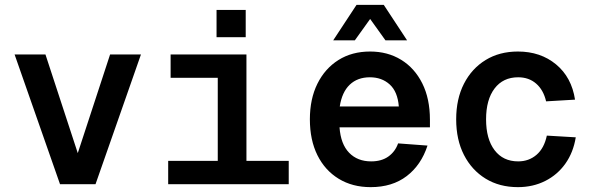

<svg xmlns="http://www.w3.org/2000/svg" viewBox="-20 -758 2440 790"><path d="M227 0 40 -534H167L300 -128L433 -534H560L373 0Z M672 0V-96H876V-438H682V-534H994V-96H1168V0ZM871 -605V-717H991V-605Z M1505 12Q1430 12 1373.5 -22.5Q1317 -57 1286 -119.5Q1255 -182 1255 -267Q1255 -351 1286 -413.5Q1317 -476 1372.5 -511Q1428 -546 1503 -546Q1575 -546 1630.5 -512Q1686 -478 1717.5 -415Q1749 -352 1749 -265V-234H1377Q1382 -165 1416.5 -129.5Q1451 -94 1507 -94Q1550 -94 1578 -114Q1606 -134 1618 -168L1739 -159Q1713 -79 1653.5 -33.5Q1594 12 1505 12ZM1378 -320H1621Q1616 -381 1583.5 -410.5Q1551 -440 1502 -440Q1451 -440 1419 -409.5Q1387 -379 1378 -320ZM1351 -592 1447 -738H1559L1655 -592H1566L1503 -680L1440 -592Z M2111 12Q2035 12 1978 -23Q1921 -58 1889 -120.5Q1857 -183 1857 -267Q1857 -351 1889 -413.5Q1921 -476 1978 -511Q2035 -546 2111 -546Q2204 -546 2268 -493Q2332 -440 2346 -348L2227 -341Q2216 -388 2186 -414Q2156 -440 2112 -440Q2050 -440 2015 -394Q1980 -348 1980 -267Q1980 -186 2015 -140Q2050 -94 2112 -94Q2156 -94 2187.5 -121Q2219 -148 2230 -200L2349 -193Q2339 -131 2306.5 -85Q2274 -39 2223.5 -13.5Q2173 12 2111 12Z"/></svg>

Font: Geist Mono SemiBold
Style: Regular
Weight: 600
Monospace: yes
Designer: Basement.studio, Andrés Briganti, Mateo Zaragoza
Foundry: Basement.studio, Vercel, Andrés Briganti, Guido Ferreyra, Mateo Zaragoza
Version: Version 1.500; ttfautohint (v1.8.4.7-5d5b)